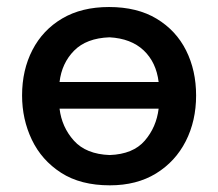

<svg xmlns="http://www.w3.org/2000/svg" viewBox="-20 -530 638 561"><path d="M301 11.5Q215.5 11.5 158.5 -25.2Q101.5 -62 73 -121.8Q44.5 -181.5 44.5 -251Q44.5 -325.5 74.8 -384Q105 -442.5 161.8 -476Q218.5 -509.5 298.5 -509.5Q381 -509.5 437.8 -475.2Q494.5 -441 523.8 -382.5Q553 -324 553 -251Q553 -177 522.8 -117.5Q492.5 -58 436 -23.2Q379.5 11.5 301 11.5ZM300 -421Q232.5 -418.5 196.5 -382Q160.5 -345.5 154 -290.5H443.5Q436.5 -348 399.8 -382.8Q363 -417.5 300 -421ZM300.5 -77Q369 -79.5 403 -119Q437 -158.5 443.5 -212.5H154Q160.5 -158.5 196 -119Q231.5 -79.5 300.5 -77Z"/></svg>

Font: Commissioner Flair Medium
Style: Regular
Weight: 500
Designer: Kostas Bartsokas
Foundry: Kostas Bartsokas
Version: Version 1.000; ttfautohint (v1.8.3)